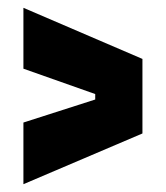

<svg xmlns="http://www.w3.org/2000/svg" viewBox="-20 -570 425 492"><path d="M40 -98V-256L224 -315V-329L40 -394V-550L345 -419V-228Z"/></svg>

Font: Bricolage Grotesque Condensed ExtraBold
Style: Regular
Weight: 800
Width: 3
Designer: Mathieu Triay
Foundry: Atelier Triay
Version: Version 1.000;gftools[0.9.30]